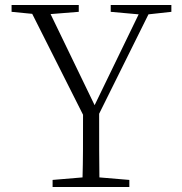

<svg xmlns="http://www.w3.org/2000/svg" viewBox="-20 -743 722 763"><path d="M570 -686 661 -696V-723H420V-696L531 -686L356 -325L181 -687L293 -696V-723H26V-696L108 -688L310 -287C310 -164 310 -110 308 -38L189 -28V0H494V-28L375 -38C374 -112 374 -167 374 -291Z"/></svg>

Font: Noto Serif CJK KR ExtraLight
Style: Regular
Weight: 250
Designer: Ryoko NISHIZUKA 西塚涼子 (kana & ideographs); Frank Grießhammer (Latin, Greek & Cyrillic); Wenlong ZHANG 张文龙 (bopomofo); San
Foundry: Adobe Systems Incorporated
Version: Version 1.000;PS 1;hotconv 16.6.53;makeotf.lib2.5.65590